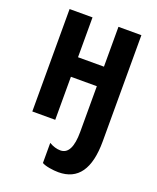

<svg xmlns="http://www.w3.org/2000/svg" viewBox="-145 -632 787 960"><g transform="rotate(20 248.5 -152.0)"><path d="M317 -545V-333H179V-545H57V0H179V-229H317V14Q317 135 255 135Q226 135 195 117V224Q209 232 235 236.5Q261 241 283 241Q439 241 439 20V-545Z"/></g></svg>

Font: Noto Sans UI Condensed
Style: Bold
Weight: 700
Width: 3
Designer: Monotype Design Team
Foundry: Monotype Imaging Inc.
Version: 1.001